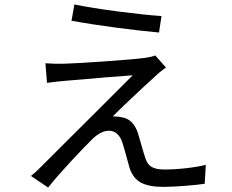

<svg xmlns="http://www.w3.org/2000/svg" viewBox="-20 -806 1040 862"><path d="M705 -734 694 -660Q614 -667 500.5 -682Q387 -697 301 -713L314 -786Q391 -770 510 -754.5Q629 -739 705 -734ZM671 -458Q631 -422 571 -365.5Q511 -309 486 -283H495Q513 -283 523 -280Q577 -274 599 -209L611 -168Q628 -108 632 -98Q640 -70 659.5 -57.5Q679 -45 717 -45Q765 -45 817 -51Q869 -57 904 -66L899 19Q867 24 809.5 28.5Q752 33 713 33Q650 33 614 14.5Q578 -4 562 -51L546 -109Q534 -153 529 -167Q511 -219 469 -219Q434 -219 396 -183Q360 -148 297 -80Q234 -12 196 36L119 -16Q142 -34 168 -61Q208 -100 576 -468Q451 -459 343 -449L271 -443Q245 -441 191 -434L184 -522Q224 -519 268 -520Q312 -521 443.5 -530Q575 -539 630 -546Q660 -550 677 -557L725 -503Q693 -480 671 -458Z"/></svg>

Font: Noto Sans SC
Style: Regular
Weight: 400
Designer: Ryoko NISHIZUKA ____ (kana & ideographs); Paul D. Hunt (Latin, Greek & Cyrillic); Wenlong ZHANG ___ (bopomofo); Sandoll 
Foundry: Adobe Systems Incorporated
Version: Version 1.004